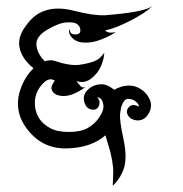

<svg xmlns="http://www.w3.org/2000/svg" viewBox="-20 -459 600 630"><path d="M480 -439Q458 -417 408.5 -391.5Q359 -366 325 -359Q336 -348 360 -354Q342 -341 311 -329Q280 -317 251.5 -319.5Q223 -322 210 -344Q203 -357 210 -364Q207 -345 229 -346Q247 -347 243 -365Q242 -373 233 -380Q224 -387 198.5 -385.5Q173 -384 135 -361.5Q97 -339 99.5 -311Q102 -283 127 -258Q146 -264 160 -259Q211 -242 241.5 -246.5Q272 -251 290.5 -258.5Q309 -266 322 -286Q322 -268 312 -243.5Q302 -219 279.5 -201.5Q257 -184 230 -193Q231 -193 234.5 -188Q238 -183 244 -176.5Q250 -170 260 -173Q218 -143 187.5 -144Q157 -145 150 -164Q147 -171 151.5 -180.5Q156 -190 160 -194Q143 -206 124 -188Q90 -156 95 -109Q101 -62 144 -39Q167 -26 205.5 -26Q244 -26 267 -38.5Q290 -51 305 -73Q320 -95 319.5 -109.5Q319 -124 313 -132Q307 -140 299 -140Q307 -132 306.5 -121.5Q306 -111 300.5 -105Q295 -99 286 -99Q277 -99 269.5 -104Q262 -109 257.5 -121.5Q253 -134 256.5 -146.5Q260 -159 274.5 -170Q289 -181 310 -182.5Q331 -184 355 -164Q361 -168 366 -170Q406 -187 438 -169Q453 -161 464 -145.5Q475 -130 475.5 -115Q476 -100 467.5 -86Q459 -72 447.5 -67Q436 -62 423 -65Q410 -68 404 -75Q390 -91 401.5 -106Q413 -121 436 -109Q435 -119 424 -127Q413 -135 399.5 -134.5Q386 -134 377 -106Q376 -96 374 -87Q372 -63 384.5 -6Q397 51 388.5 86Q380 121 350 151Q351 121 351.5 105.5Q352 90 348 68.5Q344 47 341.5 37.5Q339 28 333.5 10.5Q328 -7 326 -15Q279 26 199.5 28Q120 30 70.5 -33.5Q21 -97 49 -171Q63 -209 90 -235Q55 -263 45.5 -297Q36 -331 59 -366Q82 -401 109 -416Q155 -441 221.5 -424Q288 -407 325 -409Q454 -419 480 -439Z"/></svg>

Font: SOV_mook
Style: Book
Weight: 400
Version: Version 1.00